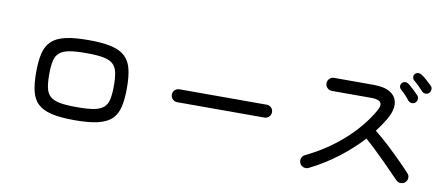

<svg xmlns="http://www.w3.org/2000/svg" viewBox="-69 -1101 3139 1350"><g transform="rotate(10 1500.0 -425.5)"><path d="M500 -77Q398 -77 334.5 -92Q271 -107 236.5 -140Q202 -173 189 -228Q176 -283 176 -363Q176 -443 189 -497.5Q202 -552 236.5 -585.5Q271 -619 334.5 -634Q398 -649 500 -649Q602 -649 665.5 -634Q729 -619 763.5 -585.5Q798 -552 811 -497.5Q824 -443 824 -363Q824 -283 811 -228Q798 -173 763.5 -140Q729 -107 665.5 -92Q602 -77 500 -77ZM500 -170Q574 -170 619.5 -178Q665 -186 689.5 -207Q714 -228 722.5 -265.5Q731 -303 731 -363Q731 -423 722.5 -460.5Q714 -498 689.5 -519Q665 -540 619.5 -548Q574 -556 500 -556Q426 -556 380.5 -548Q335 -540 310.5 -519Q286 -498 277.5 -460.5Q269 -423 269 -363Q269 -303 277.5 -265.5Q286 -228 310.5 -207Q335 -186 380.5 -178Q426 -170 500 -170Z M1189 -327Q1170 -327 1156.5 -340.5Q1143 -354 1143 -373Q1143 -393 1156.5 -406Q1170 -419 1189 -419H1812Q1831 -419 1844.5 -406Q1858 -393 1858 -373Q1858 -354 1844.5 -340.5Q1831 -327 1812 -327Z M2179 -32Q2162 -24 2143.5 -30.5Q2125 -37 2117 -54Q2109 -71 2115 -89.5Q2121 -108 2138 -116Q2284 -186 2400.5 -289.5Q2517 -393 2587 -516Q2631 -594 2528 -594H2246Q2227 -594 2213.5 -608Q2200 -622 2200 -641Q2200 -660 2213.5 -673.5Q2227 -687 2246 -687H2528Q2608 -687 2650.5 -659Q2693 -631 2697.5 -582Q2702 -533 2666 -470Q2652 -446 2635.5 -421.5Q2619 -397 2600 -372Q2648 -334 2699 -286.5Q2750 -239 2795 -194Q2840 -149 2868 -118Q2882 -105 2882 -86Q2882 -67 2868 -53Q2854 -40 2835 -40Q2816 -40 2802 -54Q2782 -74 2752 -105.5Q2722 -137 2686 -172.5Q2650 -208 2613.5 -243Q2577 -278 2544 -306Q2469 -224 2375 -153Q2281 -82 2179 -32ZM2840 -616Q2829 -606 2813.5 -607.5Q2798 -609 2788 -620Q2775 -637 2758 -655Q2741 -673 2724 -688Q2714 -697 2713 -710.5Q2712 -724 2722 -734Q2732 -745 2745.5 -744.5Q2759 -744 2771 -735Q2785 -724 2806 -704.5Q2827 -685 2842 -669Q2853 -658 2852 -642.5Q2851 -627 2840 -616ZM2923 -699Q2913 -689 2897.5 -689.5Q2882 -690 2872 -701Q2857 -718 2839.5 -735Q2822 -752 2805 -766Q2795 -774 2793 -787.5Q2791 -801 2800 -812Q2811 -823 2824.5 -823Q2838 -823 2850 -815Q2865 -805 2886.5 -786Q2908 -767 2924 -751Q2935 -741 2934.5 -725.5Q2934 -710 2923 -699Z"/></g></svg>

Font: Zen Maru Gothic Medium
Style: Regular
Weight: 500
Designer: Yoshimichi Ohira
Foundry: Positype
Version: Version 1.001